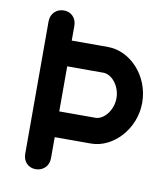

<svg xmlns="http://www.w3.org/2000/svg" viewBox="-83 -810 773 881"><g transform="rotate(10 303.5 -370.0)"><path d="M203 -679C203 -714 179 -740 144 -740C109 -740 83 -714 83 -679V-61C83 -26 107 0 142 0C177 0 203 -26 203 -61V-160H372C474 -160 571 -261 571 -385C571 -510 476 -610 372 -610H203ZM372 -490C410 -490 451 -443 451 -385C451 -328 410 -280 372 -280H203V-490Z"/></g></svg>

Font: Hotpoint
Style: Bold
Weight: 700
Designer: Andrew Paglinawan, Luciano Perondi, Riccardo Olocco
Foundry: CAST Cooperativa Anonima Servizi Tipografici
Version: Version 1.000;PS 2.1;hotconv 16.6.51;makeotf.lib2.5.65220